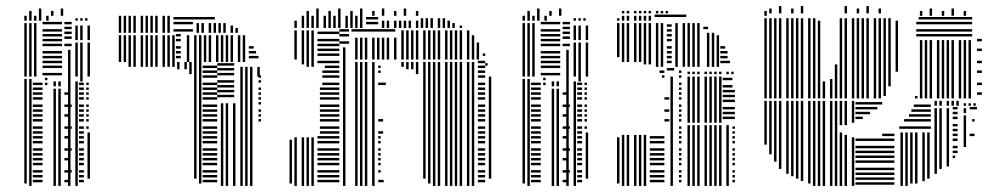

<svg xmlns="http://www.w3.org/2000/svg" viewBox="-20 -612 3281 632"><path d="M68 -8H60V-352H68ZM84 0H76V-352H84ZM120 -12H88V-20H120ZM120 -28H88V-36H120ZM120 -44H88V-52H120ZM120 -68H88V-76H120ZM120 -84H88V-92H120ZM120 -100H88V-108H120ZM120 -116H88V-124H120ZM120 -140H88V-148H120ZM120 -156H88V-164H120ZM120 -172H88V-180H120ZM120 -188H88V-196H120ZM120 -212H88V-220H120ZM120 -228H88V-236H120ZM120 -244H88V-252H120ZM120 -260H88V-268H120ZM120 -284H88V-292H120ZM120 -300H88V-308H120ZM120 -316H88V-324H120ZM120 -332H88V-340H120ZM136 -332H128V-340H136ZM136 -348H128V-356H136ZM164 0H156V-320H164ZM180 0H172V-320H180ZM208 -12H192V-20H208ZM216 -44H192V-52H216ZM208 -84H192V-92H208ZM216 -116H192V-124H216ZM208 -156H192V-164H208ZM216 -188H192V-196H216ZM208 -228H192V-236H208ZM216 -260H192V-268H216ZM208 -300H192V-308H208ZM164 -328H156V-344H164ZM180 -328H172V-344H180ZM212 0H204V-344H212ZM236 0H228V-344H236ZM256 -12H240V-20H256ZM256 -28H240V-36H256ZM256 -44H240V-52H256ZM256 -68H240V-76H256ZM256 -84H240V-92H256ZM256 -100H240V-108H256ZM256 -116H240V-124H256ZM256 -140H240V-148H256ZM256 -156H240V-164H256ZM256 -172H240V-180H256ZM256 -188H240V-196H256ZM256 -212H240V-220H256ZM256 -228H240V-236H256ZM256 -244H240V-252H256ZM256 -260H240V-268H256ZM256 -284H240V-292H256ZM256 -300H240V-308H256ZM256 -316H240V-324H256ZM256 -332H240V-340H256ZM276 -24H268V-176H276ZM272 -188H264V-196H272ZM272 -212H264V-220H272ZM272 -228H264V-236H272ZM272 -244H264V-252H272ZM272 -260H264V-268H272ZM272 -284H264V-292H272ZM272 -300H264V-308H272ZM272 -316H264V-324H272ZM272 -332H264V-340H272ZM212 -344H204V-368H212ZM252 -344H244V-360H252ZM212 -352H204V-376H212ZM252 -352H244V-368H252ZM68 -360H60V-536H68ZM84 -360H76V-536H84ZM100 -360H92V-536H100ZM184 -364H120V-372H184ZM184 -388H120V-396H184ZM184 -404H120V-412H184ZM184 -420H120V-428H184ZM184 -436H120V-444H184ZM184 -460H120V-468H184ZM184 -476H120V-484H184ZM184 -492H120V-500H184ZM184 -508H120V-516H184ZM184 -532H120V-540H184ZM212 -360H204V-448H212ZM216 -460H192V-468H216ZM216 -484H192V-492H216ZM216 -500H192V-508H216ZM216 -516H192V-524H216ZM216 -532H192V-540H216ZM236 -360H228V-472H236ZM252 -360H244V-472H252ZM276 -360H268V-472H276ZM236 -480H228V-528H236ZM252 -480H244V-528H252ZM276 -480H268V-528H276ZM68 -544H60V-560H68ZM84 -544H76V-560H84ZM100 -544H92V-560H100ZM116 -544H108V-560H116ZM140 -544H132V-560H140ZM236 -544H228V-552H236ZM252 -544H244V-552H252ZM268 -544H260V-552H268ZM84 -560H76V-576H84ZM116 -560H108V-584H116ZM156 -560H148V-576H156ZM188 -560H180V-584H188Z M379 -408H371V-424H379ZM411 -392H403V-408H411ZM427 -392H419V-408H427ZM451 -392H443V-408H451ZM467 -392H459V-408H467ZM483 -392H475V-408H483ZM499 -392H491V-408H499ZM523 -392H515V-408H523ZM539 -392H531V-408H539ZM555 -392H547V-408H555ZM571 -384H563V-408H571ZM595 -384H587V-408H595ZM611 -368H603V-408H611ZM627 -24H619V-408H627ZM643 -8H635V-408H643ZM695 -12H647V-20H695ZM695 -28H647V-36H695ZM695 -44H647V-52H695ZM695 -68H647V-76H695ZM695 -84H647V-92H695ZM695 -100H647V-108H695ZM695 -116H647V-124H695ZM695 -140H647V-148H695ZM695 -156H647V-164H695ZM695 -172H647V-180H695ZM695 -188H647V-196H695ZM695 -212H647V-220H695ZM695 -228H647V-236H695ZM695 -244H647V-252H695ZM695 -260H647V-268H695ZM695 -284H647V-292H695ZM695 -300H647V-308H695ZM695 -316H647V-324H695ZM695 -332H647V-340H695ZM695 -356H647V-364H695ZM695 -372H647V-380H695ZM695 -388H647V-396H695ZM715 0H707V-272H715ZM731 0H723V-272H731ZM755 0H747V-272H755ZM751 -292H695V-300H751ZM751 -308H695V-316H751ZM751 -324H695V-332H751ZM751 -340H695V-348H751ZM751 -364H695V-372H751ZM751 -380H695V-388H751ZM751 -396H695V-404H751ZM779 0H771V-232H779ZM795 0H787V-232H795ZM811 0H803V-232H811ZM839 -212H831V-220H839ZM839 -228H831V-236H839ZM779 -232H771V-360H779ZM795 -232H787V-360H795ZM811 -232H803V-360H811ZM839 -244H831V-252H839ZM839 -268H831V-276H839ZM839 -284H831V-292H839ZM839 -300H831V-308H839ZM839 -316H831V-324H839ZM839 -340H831V-348H839ZM839 -356H831V-364H839ZM779 -360H771V-392H779ZM795 -360H787V-392H795ZM811 -360H803V-392H811ZM835 -360H827V-392H835ZM379 -408H371V-496H379ZM395 -408H387V-496H395ZM411 -408H403V-496H411ZM427 -408H419V-496H427ZM451 -408H443V-496H451ZM467 -408H459V-496H467ZM483 -408H475V-496H483ZM499 -408H491V-496H499ZM523 -408H515V-496H523ZM539 -408H531V-496H539ZM555 -408H547V-496H555ZM575 -420H559V-428H575ZM575 -436H559V-444H575ZM575 -452H559V-460H575ZM575 -476H559V-484H575ZM575 -492H559V-500H575ZM603 -408H595V-496H603ZM627 -408H619V-496H627ZM643 -408H635V-496H643ZM659 -408H651V-496H659ZM675 -408H667V-496H675ZM699 -408H691V-496H699ZM715 -408H707V-496H715ZM731 -408H723V-496H731ZM747 -408H739V-496H747ZM771 -408H763V-496H771ZM787 -408H779V-496H787ZM831 -420H799V-428H831ZM823 -436H799V-444H823ZM815 -452H799V-460H815ZM379 -504H371V-560H379ZM395 -504H387V-560H395ZM411 -504H403V-560H411ZM427 -504H419V-560H427ZM451 -504H443V-560H451ZM467 -504H459V-560H467ZM483 -504H475V-560H483ZM499 -504H491V-560H499ZM523 -504H515V-560H523ZM539 -504H531V-560H539ZM615 -508H551V-516H615ZM615 -532H551V-540H615ZM615 -548H551V-556H615ZM635 -504H627V-536H635ZM651 -504H643V-536H651ZM675 -504H667V-536H675ZM691 -504H683V-536H691ZM707 -504H699V-536H707ZM723 -504H715V-536H723ZM747 -504H739V-528H747ZM763 -504H755V-520H763ZM687 -548H615V-556H687Z M941 -8H933V-152H941ZM957 0H949V-160H957ZM957 -416H949V-512H957ZM981 0H973V-160H981ZM981 -400H973V-512H981ZM997 0H989V-160H997ZM997 -392H989V-512H997ZM1013 0H1005V-160H1013ZM1013 -392H1005V-512H1013ZM1097 -12H1025V-20H1097ZM1097 -28H1025V-36H1097ZM1097 -44H1025V-52H1097ZM1097 -68H1025V-76H1097ZM1097 -84H1025V-92H1097ZM1097 -100H1025V-108H1097ZM1097 -116H1025V-124H1097ZM1097 -140H1025V-148H1097ZM1097 -156H1025V-164H1097ZM1097 -172H1033V-180H1097ZM1097 -188H1033V-196H1097ZM1097 -212H1033V-220H1097ZM1097 -228H1033V-236H1097ZM1097 -244H1033V-252H1097ZM1097 -260H1033V-268H1097ZM1097 -284H1033V-292H1097ZM1097 -300H1033V-308H1097ZM1097 -316H1033V-324H1097ZM1097 -332H1041V-340H1097ZM1097 -356H1041V-364H1097ZM1097 -372H1041V-380H1097ZM1097 -388H1049V-396H1097ZM1097 -404H1025V-412H1097ZM1097 -428H1025V-436H1097ZM1097 -444H1025V-452H1097ZM1097 -460H1025V-468H1097ZM1097 -476H1025V-484H1097ZM1097 -500H1025V-508H1097ZM1117 0H1109V-456H1117ZM1129 -468H1097V-476H1129ZM1129 -492H1097V-500H1129ZM1129 -508H1097V-516H1129ZM1157 0H1149V-408H1157ZM1173 0H1165V-408H1173ZM1189 0H1181V-408H1189ZM1213 0H1205V-408H1213ZM1243 -12H1225V-20H1243ZM1233 -44H1225V-52H1233ZM1233 -68H1225V-76H1233ZM1233 -84H1225V-92H1233ZM1233 -100H1225V-108H1233ZM1233 -116H1225V-124H1233ZM1233 -140H1225V-148H1233ZM1233 -156H1225V-164H1233ZM1241 -172H1225V-180H1241ZM1241 -212H1225V-220H1241ZM1250 -332H1225V-340H1250ZM1233 -372H1225V-380H1233ZM1233 -388H1225V-396H1233ZM1157 -416H1149V-488H1157ZM1173 -416H1165V-488H1173ZM1189 -416H1181V-488H1189ZM1213 -416H1205V-488H1213ZM1229 -416H1221V-488H1229ZM1245 -416H1237V-488H1245ZM1261 -416H1253V-488H1261ZM1285 -416H1277V-488H1285ZM1281 -508H1137V-516H1281ZM1309 -392H1301V-408H1309ZM1325 -384H1317V-408H1325ZM1341 -384H1333V-408H1341ZM1357 -368H1349V-408H1357ZM1381 -24H1373V-408H1381ZM1397 -8H1389V-408H1397ZM1413 0H1405V-408H1413ZM1429 0H1421V-408H1429ZM1453 0H1445V-408H1453ZM1469 0H1461V-408H1469ZM1485 0H1477V-408H1485ZM1501 0H1493V-408H1501ZM1525 0H1517V-408H1525ZM1541 0H1533V-408H1541ZM1577 -12H1553V-20H1577ZM1577 -28H1553V-36H1577ZM1577 -44H1553V-52H1577ZM1577 -68H1553V-76H1577ZM1577 -84H1553V-92H1577ZM1577 -100H1553V-108H1577ZM1577 -116H1553V-124H1577ZM1577 -140H1553V-148H1577ZM1577 -156H1553V-164H1577ZM1577 -172H1553V-180H1577ZM1577 -188H1553V-196H1577ZM1577 -212H1553V-220H1577ZM1577 -228H1553V-236H1577ZM1577 -244H1553V-252H1577ZM1577 -260H1553V-268H1577ZM1577 -284H1553V-292H1577ZM1577 -300H1553V-308H1577ZM1577 -316H1553V-324H1577ZM1577 -332H1553V-340H1577ZM1577 -356H1553V-364H1577ZM1577 -372H1553V-380H1577ZM1577 -388H1553V-396H1577ZM1577 -404H1553V-412H1577ZM1597 -24H1589V-360H1597ZM1585 -396H1577V-404H1585ZM1309 -416H1301V-504H1309ZM1325 -416H1317V-504H1325ZM1341 -416H1333V-504H1341ZM1357 -416H1349V-504H1357ZM1381 -416H1373V-504H1381ZM1397 -416H1389V-504H1397ZM1413 -416H1405V-504H1413ZM1429 -416H1421V-504H1429ZM1453 -416H1445V-504H1453ZM1469 -416H1461V-504H1469ZM1485 -416H1477V-504H1485ZM1501 -416H1493V-504H1501ZM1525 -416H1517V-504H1525ZM1541 -416H1533V-496H1541ZM1557 -416H1549V-472H1557ZM1577 -428H1569V-436H1577ZM1309 -504H1301V-512H1309ZM1325 -504H1317V-512H1325ZM1341 -504H1333V-512H1341ZM1357 -504H1349V-512H1357ZM1381 -504H1373V-512H1381ZM1397 -504H1389V-512H1397ZM1413 -504H1405V-512H1413ZM1429 -504H1421V-512H1429ZM1453 -504H1445V-512H1453ZM1469 -504H1461V-512H1469ZM1485 -504H1477V-512H1485ZM1501 -504H1493V-512H1501ZM1525 -504H1517V-512H1525ZM957 -520H949V-544H957ZM981 -520H973V-560H981ZM997 -520H989V-560H997ZM1013 -520H1005V-560H1013ZM1029 -520H1021V-560H1029ZM1053 -520H1045V-560H1053ZM1069 -520H1061V-560H1069ZM1085 -520H1077V-560H1085ZM1101 -520H1093V-560H1101ZM1125 -520H1117V-560H1125ZM1141 -520H1133V-560H1141ZM1157 -520H1149V-560H1157ZM1173 -520H1165V-560H1173ZM1225 -532H1185V-540H1225ZM1225 -548H1185V-556H1225ZM1245 -520H1237V-544H1245ZM1261 -520H1253V-544H1261ZM1285 -520H1277V-544H1285ZM1301 -520H1293V-544H1301ZM1317 -520H1309V-544H1317ZM1333 -520H1325V-544H1333ZM1357 -520H1349V-544H1357ZM1373 -520H1365V-544H1373ZM1389 -520H1381V-544H1389ZM1405 -520H1397V-544H1405ZM1429 -520H1421V-544H1429ZM1445 -520H1437V-544H1445ZM1461 -520H1453V-544H1461ZM1477 -520H1469V-536H1477ZM1501 -520H1493V-528H1501ZM1373 -544H1365V-552H1373ZM1389 -544H1381V-552H1389ZM1405 -544H1397V-552H1405ZM1429 -544H1421V-552H1429ZM1445 -544H1437V-552H1445ZM997 -560H989V-576H997ZM1029 -560H1021V-584H1029ZM1069 -560H1061V-576H1069ZM1101 -560H1093V-584H1101ZM1141 -560H1133V-576H1141ZM1173 -560H1165V-584H1173ZM1213 -560H1205V-576H1213ZM1245 -560H1237V-584H1245ZM1285 -560H1277V-576H1285ZM1317 -560H1309V-584H1317ZM1357 -560H1349V-576H1357Z M1708 -8H1700V-352H1708ZM1724 0H1716V-352H1724ZM1760 -12H1728V-20H1760ZM1760 -28H1728V-36H1760ZM1760 -44H1728V-52H1760ZM1760 -68H1728V-76H1760ZM1760 -84H1728V-92H1760ZM1760 -100H1728V-108H1760ZM1760 -116H1728V-124H1760ZM1760 -140H1728V-148H1760ZM1760 -156H1728V-164H1760ZM1760 -172H1728V-180H1760ZM1760 -188H1728V-196H1760ZM1760 -212H1728V-220H1760ZM1760 -228H1728V-236H1760ZM1760 -244H1728V-252H1760ZM1760 -260H1728V-268H1760ZM1760 -284H1728V-292H1760ZM1760 -300H1728V-308H1760ZM1760 -316H1728V-324H1760ZM1760 -332H1728V-340H1760ZM1776 -332H1768V-340H1776ZM1776 -348H1768V-356H1776ZM1804 0H1796V-320H1804ZM1820 0H1812V-320H1820ZM1848 -12H1832V-20H1848ZM1856 -44H1832V-52H1856ZM1848 -84H1832V-92H1848ZM1856 -116H1832V-124H1856ZM1848 -156H1832V-164H1848ZM1856 -188H1832V-196H1856ZM1848 -228H1832V-236H1848ZM1856 -260H1832V-268H1856ZM1848 -300H1832V-308H1848ZM1804 -328H1796V-344H1804ZM1820 -328H1812V-344H1820ZM1852 0H1844V-344H1852ZM1876 0H1868V-344H1876ZM1896 -12H1880V-20H1896ZM1896 -28H1880V-36H1896ZM1896 -44H1880V-52H1896ZM1896 -68H1880V-76H1896ZM1896 -84H1880V-92H1896ZM1896 -100H1880V-108H1896ZM1896 -116H1880V-124H1896ZM1896 -140H1880V-148H1896ZM1896 -156H1880V-164H1896ZM1896 -172H1880V-180H1896ZM1896 -188H1880V-196H1896ZM1896 -212H1880V-220H1896ZM1896 -228H1880V-236H1896ZM1896 -244H1880V-252H1896ZM1896 -260H1880V-268H1896ZM1896 -284H1880V-292H1896ZM1896 -300H1880V-308H1896ZM1896 -316H1880V-324H1896ZM1896 -332H1880V-340H1896ZM1916 -24H1908V-176H1916ZM1912 -188H1904V-196H1912ZM1912 -212H1904V-220H1912ZM1912 -228H1904V-236H1912ZM1912 -244H1904V-252H1912ZM1912 -260H1904V-268H1912ZM1912 -284H1904V-292H1912ZM1912 -300H1904V-308H1912ZM1912 -316H1904V-324H1912ZM1912 -332H1904V-340H1912ZM1852 -344H1844V-368H1852ZM1892 -344H1884V-360H1892ZM1852 -352H1844V-376H1852ZM1892 -352H1884V-368H1892ZM1708 -360H1700V-536H1708ZM1724 -360H1716V-536H1724ZM1740 -360H1732V-536H1740ZM1824 -364H1760V-372H1824ZM1824 -388H1760V-396H1824ZM1824 -404H1760V-412H1824ZM1824 -420H1760V-428H1824ZM1824 -436H1760V-444H1824ZM1824 -460H1760V-468H1824ZM1824 -476H1760V-484H1824ZM1824 -492H1760V-500H1824ZM1824 -508H1760V-516H1824ZM1824 -532H1760V-540H1824ZM1852 -360H1844V-448H1852ZM1856 -460H1832V-468H1856ZM1856 -484H1832V-492H1856ZM1856 -500H1832V-508H1856ZM1856 -516H1832V-524H1856ZM1856 -532H1832V-540H1856ZM1876 -360H1868V-472H1876ZM1892 -360H1884V-472H1892ZM1916 -360H1908V-472H1916ZM1876 -480H1868V-528H1876ZM1892 -480H1884V-528H1892ZM1916 -480H1908V-528H1916ZM1708 -544H1700V-560H1708ZM1724 -544H1716V-560H1724ZM1740 -544H1732V-560H1740ZM1756 -544H1748V-560H1756ZM1780 -544H1772V-560H1780ZM1876 -544H1868V-552H1876ZM1892 -544H1884V-552H1892ZM1908 -544H1900V-552H1908ZM1724 -560H1716V-576H1724ZM1756 -560H1748V-584H1756ZM1796 -560H1788V-576H1796ZM1828 -560H1820V-584H1828Z M2019 -8H2011V-160H2019ZM2035 0H2027V-168H2035ZM2051 0H2043V-168H2051ZM2075 0H2067V-168H2075ZM2091 0H2083V-168H2091ZM2107 0H2099V-168H2107ZM2167 -12H2119V-20H2167ZM2167 -28H2119V-36H2167ZM2167 -44H2119V-52H2167ZM2167 -68H2119V-76H2167ZM2167 -84H2119V-92H2167ZM2167 -100H2119V-108H2167ZM2167 -116H2119V-124H2167ZM2167 -140H2119V-148H2167ZM2167 -156H2119V-164H2167ZM2183 -212H2167V-220H2183ZM2183 -244H2167V-252H2183ZM2183 -284H2167V-292H2183ZM2167 -356H2159V-364H2167ZM2167 -372H2151V-380H2167ZM2195 0H2187V-360H2195ZM2199 -380H2175V-388H2199ZM2223 -12H2215V-20H2223ZM2223 -28H2215V-36H2223ZM2223 -44H2215V-52H2223ZM2223 -68H2215V-76H2223ZM2223 -84H2215V-92H2223ZM2223 -100H2215V-108H2223ZM2223 -116H2215V-124H2223ZM2223 -140H2215V-148H2223ZM2223 -156H2215V-164H2223ZM2223 -172H2215V-180H2223ZM2223 -188H2215V-196H2223ZM2223 -212H2215V-220H2223ZM2223 -228H2215V-236H2223ZM2223 -244H2215V-252H2223ZM2223 -260H2215V-268H2223ZM2223 -284H2215V-292H2223ZM2223 -300H2215V-308H2223ZM2223 -316H2215V-324H2223ZM2223 -332H2215V-340H2223ZM2223 -356H2215V-364H2223ZM2223 -372H2215V-380H2223ZM2251 0H2243V-200H2251ZM2267 0H2259V-200H2267ZM2283 0H2275V-200H2283ZM2307 0H2299V-200H2307ZM2323 0H2315V-200H2323ZM2339 0H2331V-200H2339ZM2355 0H2347V-200H2355ZM2379 0H2371V-200H2379ZM2399 -12H2391V-20H2399ZM2399 -28H2391V-36H2399ZM2399 -44H2391V-52H2399ZM2399 -68H2391V-76H2399ZM2399 -84H2391V-92H2399ZM2399 -100H2391V-108H2399ZM2399 -116H2391V-124H2399ZM2399 -140H2391V-148H2399ZM2399 -156H2391V-164H2399ZM2399 -172H2391V-180H2399ZM2399 -188H2391V-196H2399ZM2251 -208H2243V-360H2251ZM2267 -208H2259V-360H2267ZM2283 -208H2275V-360H2283ZM2307 -208H2299V-360H2307ZM2323 -208H2315V-360H2323ZM2339 -208H2331V-360H2339ZM2355 -208H2347V-360H2355ZM2399 -220H2359V-228H2399ZM2399 -236H2359V-244H2399ZM2399 -252H2359V-260H2399ZM2399 -276H2359V-284H2399ZM2399 -292H2359V-300H2399ZM2399 -308H2359V-316H2399ZM2391 -324H2359V-332H2391ZM2391 -348H2359V-356H2391ZM2251 -368H2243V-376H2251ZM2267 -368H2259V-376H2267ZM2283 -368H2275V-376H2283ZM2307 -368H2299V-376H2307ZM2323 -368H2315V-376H2323ZM2339 -368H2331V-376H2339ZM2355 -368H2347V-376H2355ZM2379 -368H2371V-376H2379ZM2395 -368H2387V-376H2395ZM2019 -424H2011V-536H2019ZM2035 -408H2027V-536H2035ZM2051 -408H2043V-536H2051ZM2075 -408H2067V-536H2075ZM2091 -408H2083V-536H2091ZM2107 -400H2099V-536H2107ZM2123 -400H2115V-536H2123ZM2147 -392H2139V-536H2147ZM2163 -392H2155V-536H2163ZM2191 -404H2175V-412H2191ZM2191 -420H2175V-428H2191ZM2191 -436H2175V-444H2191ZM2191 -452H2175V-460H2191ZM2191 -476H2175V-484H2191ZM2191 -492H2175V-500H2191ZM2191 -508H2175V-516H2191ZM2191 -524H2175V-532H2191ZM2211 -392H2203V-536H2211ZM2235 -392H2227V-536H2235ZM2251 -392H2243V-536H2251ZM2267 -392H2259V-536H2267ZM2283 -392H2275V-536H2283ZM2315 -392H2307V-472H2315ZM2331 -392H2323V-472H2331ZM2347 -392H2339V-472H2347ZM2383 -404H2351V-412H2383ZM2375 -420H2351V-428H2375ZM2375 -436H2351V-444H2375ZM2367 -452H2351V-460H2367ZM2315 -472H2307V-504H2315ZM2331 -472H2323V-504H2331ZM2347 -472H2339V-496H2347ZM2311 -516H2295V-524H2311ZM2019 -544H2011V-552H2019ZM2035 -544H2027V-560H2035ZM2051 -544H2043V-560H2051ZM2075 -544H2067V-560H2075ZM2091 -544H2083V-560H2091ZM2107 -544H2099V-560H2107ZM2123 -544H2115V-560H2123ZM2239 -556H2135V-564H2239ZM2035 -568H2027V-576H2035ZM2051 -568H2043V-576H2051ZM2075 -568H2067V-576H2075ZM2091 -568H2083V-576H2091ZM2107 -568H2099V-576H2107ZM2123 -568H2115V-576H2123ZM2147 -568H2139V-576H2147ZM2163 -568H2155V-576H2163ZM2179 -568H2171V-576H2179Z M2504 -136H2496V-280H2504ZM2520 -104H2512V-280H2520ZM2536 -80H2528V-280H2536ZM2552 -56H2544V-280H2552ZM2576 -40H2568V-280H2576ZM2592 -32H2584V-280H2592ZM2608 -24H2600V-280H2608ZM2624 -16H2616V-280H2624ZM2648 -8H2640V-280H2648ZM2664 0H2656V-280H2664ZM2680 0H2672V-280H2680ZM2696 0H2688V-280H2696ZM2720 0H2712V-280H2720ZM2736 0H2728V-280H2736ZM2752 0H2744V-176H2752ZM2752 -200H2744V-280H2752ZM2768 0H2760V-168H2768ZM2768 -200H2760V-280H2768ZM2792 0H2784V-160H2792ZM2792 -208H2784V-280H2792ZM2924 -4H2796V-12H2924ZM2924 -20H2796V-28H2924ZM2924 -36H2796V-44H2924ZM2924 -52H2796V-60H2924ZM2924 -76H2796V-84H2924ZM2924 -92H2796V-100H2924ZM2924 -108H2796V-116H2924ZM2924 -124H2796V-132H2924ZM2924 -148H2796V-156H2924ZM2924 -164H2884V-172H2924ZM2820 -220H2796V-228H2820ZM2844 -236H2796V-244H2844ZM2868 -252H2796V-260H2868ZM2884 -268H2796V-276H2884ZM2952 0H2944V-176H2952ZM2968 0H2960V-176H2968ZM2984 -8H2976V-176H2984ZM3000 -8H2992V-176H3000ZM3024 -16H3016V-176H3024ZM3040 -24H3032V-176H3040ZM3044 -188H2940V-196H3044ZM3044 -212H2956V-220H3044ZM3044 -228H2972V-236H3044ZM3044 -244H2980V-252H3044ZM3044 -260H2988V-268H3044ZM3064 -40H3056V-256H3064ZM3080 -56H3072V-256H3080ZM3104 -64H3096V-256H3104ZM3124 -92H3116V-100H3124ZM3132 -108H3116V-116H3132ZM3132 -124H3116V-132H3132ZM3132 -148H3116V-156H3132ZM3132 -164H3116V-172H3132ZM3132 -180H3116V-188H3132ZM3132 -196H3116V-204H3132ZM3132 -220H3116V-228H3132ZM3132 -236H3116V-244H3132ZM3132 -252H3116V-260H3132ZM3064 -264H3056V-280H3064ZM3080 -264H3072V-280H3080ZM3104 -264H3096V-280H3104ZM3120 -264H3112V-280H3120ZM3136 -264H3128V-280H3136ZM3160 -128H3152V-232H3160ZM3188 -164H3172V-172H3188ZM3188 -212H3180V-220H3188ZM3160 -240H3152V-256H3160ZM3196 -252H3172V-260H3196ZM3160 -264H3152V-272H3160ZM3176 -264H3168V-272H3176ZM3192 -264H3184V-272H3192ZM2504 -288H2496V-552H2504ZM2520 -288H2512V-552H2520ZM2536 -288H2528V-552H2536ZM2552 -288H2544V-552H2552ZM2576 -288H2568V-552H2576ZM2592 -288H2584V-552H2592ZM2608 -288H2600V-552H2608ZM2624 -288H2616V-552H2624ZM2648 -288H2640V-552H2648ZM2664 -288H2656V-552H2664ZM2680 -288H2672V-544H2680ZM2696 -288H2688V-344H2696ZM2720 -288H2712V-352H2720ZM2736 -288H2728V-400H2736ZM2752 -288H2744V-552H2752ZM2768 -288H2760V-552H2768ZM2792 -288H2784V-552H2792ZM2808 -288H2800V-552H2808ZM2824 -288H2816V-552H2824ZM2840 -288H2832V-552H2840ZM2864 -288H2856V-552H2864ZM2880 -288H2872V-552H2880ZM2896 -296H2888V-552H2896ZM2912 -328H2904V-552H2912ZM2936 -376H2928V-544H2936ZM3000 -288H2992V-296H3000ZM3016 -288H3008V-480H3016ZM3032 -288H3024V-480H3032ZM3048 -288H3040V-480H3048ZM3072 -288H3064V-480H3072ZM3088 -288H3080V-480H3088ZM3104 -288H3096V-480H3104ZM3120 -288H3112V-480H3120ZM3144 -288H3136V-480H3144ZM3160 -288H3152V-480H3160ZM3176 -288H3168V-480H3176ZM3180 -492H2996V-500H3180ZM3180 -508H2996V-516H3180ZM3180 -532H2996V-540H3180ZM3180 -548H3004V-556H3180ZM3212 -300H3196V-308H3212ZM3212 -332H3196V-340H3212ZM3212 -372H3196V-380H3212ZM3212 -404H3196V-412H3212ZM3212 -444H3196V-452H3212ZM3212 -476H3196V-484H3212ZM2504 -560H2496V-576H2504ZM3016 -560H3008V-576H3016ZM3048 -560H3040V-584H3048ZM3088 -560H3080V-576H3088ZM3120 -560H3112V-584H3120ZM3160 -560H3152V-576H3160ZM2520 -568H2512V-584H2520ZM2552 -568H2544V-592H2552ZM2592 -568H2584V-584H2592ZM2624 -568H2616V-592H2624ZM2768 -568H2760V-592H2768ZM2808 -568H2800V-584H2808ZM2840 -568H2832V-592H2840ZM2880 -568H2872V-584H2880Z"/></svg>

Font: Rubik Lines
Style: Regular
Weight: 400
Designer: Hubert and Fischer, NaN
Foundry: Hubert and Fischer, NaN
Version: Version 2.201